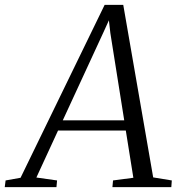

<svg xmlns="http://www.w3.org/2000/svg" viewBox="-80 -769 742 789"><path d="M-60.5 0 -57 -27.5 4.5 -38.5 350 -749H426.5L549.5 -40L626 -27.5L624 0H382L384.5 -27.5L468 -38.5L437 -232.5H158.5L69.5 -39.5L154.5 -27.5L152 0ZM178 -274.5H430.5L373.5 -633L367.5 -685.5L345 -636Z"/></svg>

Font: Merriweather 72pt Light
Style: Italic
Weight: 300
Italic angle: -7.8°
Version: Version 2.101